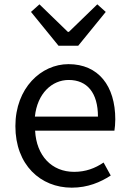

<svg xmlns="http://www.w3.org/2000/svg" viewBox="-20 -853 594 886"><path d="M311 13C385 13 443 -12 491 -43L458 -103C418 -76 375 -60 322 -60C219 -60 148 -134 142 -250H508C510 -263 512 -282 512 -302C512 -457 434 -557 296 -557C170 -557 51 -447 51 -271C51 -92 167 13 311 13ZM141 -315C152 -422 220 -484 297 -484C382 -484 432 -425 432 -315ZM250 -642H341L468 -798L429 -833L298 -706H293L162 -833L123 -798Z"/></svg>

Font: Source Han Sans KR Regular
Style: Regular
Weight: 400
Designer: Ryoko NISHIZUKA (kana & ideographs); Paul D. Hunt (Latin, Greek & Cyrillic); Wenlong ZHANG (bopomofo); Sandoll Communica
Foundry: Adobe Systems Incorporated
Version: Version 1.004;PS 1.004;hotconv 1.0.82;makeotf.lib2.5.63406